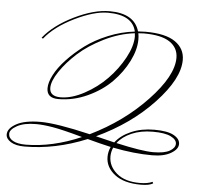

<svg xmlns="http://www.w3.org/2000/svg" viewBox="-70 -952 1351 1273"><g transform="rotate(5 606.0 -316.0)"><path d="M729 -13Q901 26 976 26Q1051 26 1086.5 5.5Q1122 -15 1122 -42.5Q1122 -70 1083 -89.5Q1044 -109 963.5 -109Q883 -109 822 -82.5Q761 -56 729 -13ZM188 -92Q108 -92 61.5 -66.5Q15 -41 15 -12.5Q15 16 45 33Q75 50 131 50Q308 49 498 -33Q365 -70 299.5 -81Q234 -92 188 -92ZM260 -340Q260 -283 333 -283Q406 -283 490.5 -328.5Q575 -374 639.5 -440.5Q704 -507 746.5 -585.5Q789 -664 789 -728Q789 -735 787 -749Q685 -737 584.5 -687.5Q484 -638 415 -575.5Q346 -513 303 -448.5Q260 -384 260 -340ZM183 -660 174 -666Q244 -753 374 -816.5Q504 -880 608 -880Q773 -880 807 -763Q839 -765 857 -765Q990 -765 1054.5 -720.5Q1119 -676 1119 -600Q1119 -475 967 -313Q815 -151 590 -46Q600 -44 714 -16Q750 -64 818 -93.5Q886 -123 972.5 -123Q1059 -123 1101 -100Q1143 -77 1143 -42.5Q1143 -8 1096 19.5Q1049 47 971 47Q850 47 710 19Q697 48 697 79Q697 144 752 190.5Q807 237 905 237Q959 237 990 222L995 232Q969 248 915 248Q801 248 739.5 200Q678 152 678 83Q678 49 693 16Q617 -1 537 -23Q328 63 123 63Q65 63 32 42.5Q-1 22 -1 -7Q-1 -47 55 -78Q111 -109 216.5 -109Q322 -109 547 -56Q765 -162 920.5 -326Q1076 -490 1076 -610Q1076 -677 1020 -715Q964 -753 847 -753Q834 -753 810 -751Q814 -734 814 -710Q814 -642 775.5 -565Q737 -488 672.5 -422.5Q608 -357 513.5 -313.5Q419 -270 319 -270Q242 -270 242 -336Q242 -374 268 -424.5Q294 -475 344.5 -529Q395 -583 459.5 -631Q524 -679 610.5 -714.5Q697 -750 786 -760Q762 -869 598 -869Q506 -869 377.5 -806Q249 -743 183 -660Z"/></g></svg>

Font: Monsieur La Doulaise
Style: Regular
Weight: 400
Designer: Alejandro Paul
Foundry: Alejandro Paul
Version: Version 1.000